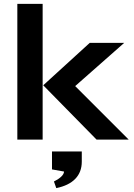

<svg xmlns="http://www.w3.org/2000/svg" viewBox="-20 -717 689 986"><path d="M69 -697H199V0H69ZM618 -497 322 -236 325 -316 641 0H476L202 -279L441 -497ZM269 249 257 215Q278 205 293 191.5Q308 178 309 164L247 153V61H400V113Q400 167 366.5 201.5Q333 236 269 249Z"/></svg>

Font: Syne
Style: Bold
Weight: 700
Designer: Lucas Descroix
Foundry: Bonjour Monde
Version: Version 2.200